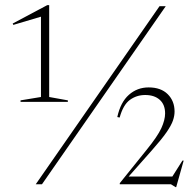

<svg xmlns="http://www.w3.org/2000/svg" viewBox="-20 -740 789 771"><path d="M123.5 0 620.5 -715H645.5L148.5 0ZM717.5 -95 687.5 11.5H685L666.5 0H461V-4.5L568.5 -138Q612.5 -192 627.8 -225.2Q643 -258.5 643 -284.5Q643 -320 621.5 -339.2Q600 -358.5 563 -358.5Q528.5 -358.5 501.5 -338.8Q474.5 -319 460.5 -268L451 -270Q464 -329.5 497.5 -359.2Q531 -389 577 -389Q626 -389 653.5 -361.8Q681 -334.5 681 -292Q681 -275 674.5 -256Q668 -237 648.8 -209Q629.5 -181 590 -136.5L496.5 -31H672L712.5 -95ZM144.5 -350.5V-673L33.5 -640L31 -645.5L170 -719.5H177.5V-350.5L252.5 -337V-331H62.5V-337Z"/></svg>

Font: Newsreader Display ExtraLight
Style: Regular
Weight: 275
Designer: Hugues Gentile
Foundry: Production Type
Version: Version 1.002